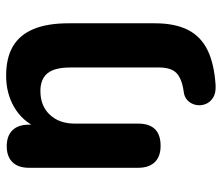

<svg xmlns="http://www.w3.org/2000/svg" viewBox="-69 -472 731 633"><g transform="rotate(-90 296.5 -155.5)"><path d="M332.2 189.8Q306.8 191.2 291.4 181.8Q276 172.2 270 157Q264 141.8 266.9 125.9Q269.8 110 281 98.4Q292.2 86.8 310 84.8Q352.5 79 371.5 61.4Q390.5 43.8 390.5 3.2V-288.8Q390.5 -341 371.4 -364.4Q352.2 -387.8 313 -387.8Q264 -387.8 234.8 -356.8Q205.5 -325.8 205.5 -274.2V-65.8Q205.5 8.5 132.2 8.5Q97.2 8.5 78.5 -10.6Q59.8 -29.8 59.8 -65.8V-425.2Q59.8 -461.2 78.4 -480Q97 -498.8 131 -498.8Q165 -498.8 183.5 -480Q202 -461.2 202 -425.2V-365.8L191 -397Q213.8 -447.5 259.5 -474.1Q305.2 -500.8 363.2 -500.8Q422.2 -500.8 460.2 -478.4Q498.2 -456 517.2 -410.5Q536.2 -365 536.2 -295.2V-10.2Q536.2 55 514.9 97.8Q493.5 140.5 448.5 162.9Q403.5 185.2 332.2 189.8Z"/></g></svg>

Font: Nunito ExtraLight
Style: Regular
Weight: 200
Designer: Vernon Adams
Foundry: Vernon Adams
Version: Version 3.602;April 4, 2023;FontCreator 14.0.0.2856 64-bit